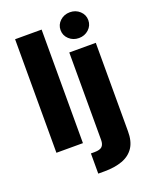

<svg xmlns="http://www.w3.org/2000/svg" viewBox="-175 -860 909 1156"><g transform="rotate(-20 279.5 -282.0)"><path d="M224.6 -727.5V0H54.7V-727.5ZM334 -541H503.9V24.9Q504.4 89.8 478.3 129.2Q452.1 168.5 403.6 186.3Q355 204.1 288.6 204.1H248.5V74.7H272Q306.6 74.7 320.3 61.3Q334 47.9 334 19.5ZM419.4 -602.5Q382.3 -602.5 356.4 -626.5Q330.6 -650.4 330.6 -685.1Q330.6 -719.7 356.4 -743.7Q382.3 -767.6 419.4 -767.6Q456.5 -767.6 482.4 -743.7Q508.3 -719.7 508.3 -685.1Q508.3 -650.4 482.4 -626.5Q456.5 -602.5 419.4 -602.5Z"/></g></svg>

Font: Inter 17pt ExtraBold
Style: Regular
Weight: 800
Version: Version 4.001;git-66647c0bb